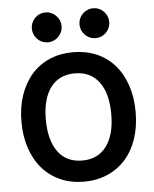

<svg xmlns="http://www.w3.org/2000/svg" viewBox="-55 -831 710 888"><g transform="rotate(-5 300.0 -387.5)"><path d="M140.1 -764.2Q160.6 -784.7 189 -784.7Q203.1 -784.7 215.8 -779.3Q228.5 -773.9 237.8 -764.2Q258.3 -743.7 258.3 -715.3Q258.3 -687 237.8 -666.5Q228.5 -656.7 215.8 -651.4Q203.1 -646 189 -646Q160.6 -646 140.1 -666.5Q120.1 -687.5 120.1 -715.3Q120.1 -743.2 140.1 -764.2ZM361.8 -764.2Q371.1 -773.9 383.8 -779.3Q396.5 -784.7 410.6 -784.7Q439 -784.7 459.5 -764.2Q479.5 -743.2 479.5 -715.3Q479.5 -687.5 459.5 -666.5Q439 -646 410.6 -646Q396.5 -646 383.8 -651.4Q371.1 -656.7 361.8 -666.5Q341.3 -687 341.3 -715.3Q341.3 -743.7 361.8 -764.2ZM492.2 -509.3Q527.3 -469.2 546.1 -413.3Q564.9 -357.4 564.9 -290Q564.9 -221.7 546.1 -166Q527.3 -110.4 492.2 -70.8Q456.5 -31.2 407.5 -10.3Q358.4 10.7 299.8 10.7Q240.7 10.7 191.9 -10.3Q143.1 -31.2 107.9 -70.8Q72.8 -110.4 53.7 -166Q34.7 -221.7 34.7 -290Q34.7 -357.4 53.7 -413.3Q72.8 -469.2 107.9 -509.3Q143.1 -548.8 191.9 -569.6Q240.7 -590.3 299.8 -590.3Q358.9 -590.3 408 -569.6Q457 -548.8 492.2 -509.3ZM189.5 -442.4Q147.9 -389.6 147.9 -290Q147.9 -242.2 158 -204.6Q168 -167 187 -141.1Q226.6 -87.4 299.8 -87.4Q374 -87.4 413.6 -142.6Q451.7 -195.8 451.7 -290Q451.7 -386.2 412.6 -438.5Q373 -492.2 299.8 -492.2Q229 -492.2 189.5 -442.4Z"/></g></svg>

Font: Courier Prime SemiBold
Style: Regular
Weight: 600
Designer: Alan Dague-Greene
Foundry: Quote-Unquote Apps
Version: Version 1.202